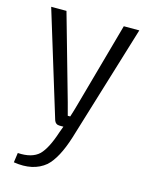

<svg xmlns="http://www.w3.org/2000/svg" viewBox="-107 -552 638 825"><g transform="rotate(15 212.5 -139.0)"><path d="M409 -484 251 34Q220 133 177 172Q123 217 35 203L41 160Q104 164 136 134Q166 104 191 27L201 0H184Q166 0 160 -17L17 -484H85L192 -106Q205 -58 207 -50H218Q228 -81 235 -107L340 -484Z"/></g></svg>

Font: exo2condensed_l
Style: Regular
Weight: 300
Width: 3
Designer: Natanael Gama
Version: Version 1.001;PS 001.001;hotconv 1.0.70;makeotf.lib2.5.58329